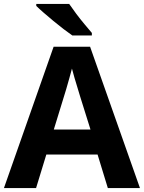

<svg xmlns="http://www.w3.org/2000/svg" viewBox="-20 -954 730 974"><path d="M527 0 475 -170H215L163 0H0L252 -717H437L690 0ZM387 -463Q382 -480 374 -506Q366 -532 358 -559Q350 -586 345 -606Q340 -586 331.5 -556.5Q323 -527 315.5 -500.5Q308 -474 304 -463L253 -297H439ZM331 -934Q346 -912 366.5 -884.5Q387 -857 408.5 -831.5Q430 -806 446 -787V-774H347Q328 -787 302.5 -806.5Q277 -826 250.5 -848Q224 -870 201 -890Q178 -910 164 -924V-934Z"/></svg>

Font: Noto Sans Adlam Unjoined
Style: Regular
Weight: 400
Designer: Mark Jamra, Neil Patel
Foundry: JamraPatel LLC
Version: Version 3.001